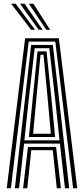

<svg xmlns="http://www.w3.org/2000/svg" viewBox="-20 -1004 448 1024"><path d="M16 0 114 -800H294L392 0H370L275 -782.2H133L38 0ZM59.2 0 146.2 -764.2H262L349 0H326.5L299.5 -238H108.5L81.5 0ZM110 -255.5H297.5L273.8 -478.8L243 -746.8H165L133.8 -478.8ZM134.2 -273.2 154.5 -478.8 180 -730H228.2L254.2 -478.8L273.8 -273.2ZM156.8 -290.8H251.2L234.2 -478.8L212 -712.2H196.2L174 -478.8ZM103.2 0 129.2 -220.5H279L305 0H282.8L261.5 -203H146.8L125.5 0ZM146.2 -845 39.5 -984H63.8L167 -845ZM186.5 -845 86.8 -984H111L207.2 -845ZM226.8 -845 134 -984H158.2L247.5 -845Z"/></svg>

Font: Big Shoulders Inline Display
Style: Bold
Weight: 700
Designer: Patric King
Foundry: XO Type Co
Version: Version 1.000